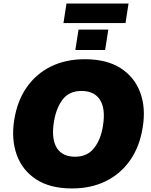

<svg xmlns="http://www.w3.org/2000/svg" viewBox="-20 -1051 854 1083"><path d="M43 0ZM386 12Q263 12 184.5 -39Q106 -90 74.5 -177.5Q43 -265 60 -373Q77 -482 131 -559Q185 -636 268.5 -676.5Q352 -717 458 -717Q582 -717 660.5 -666.5Q739 -616 771 -529Q803 -442 785 -333Q768 -224 714 -147Q660 -70 576.5 -29Q493 12 386 12ZM404 -167Q472 -167 510.5 -215.5Q549 -264 561 -343Q576 -438 544 -488Q512 -538 439 -538Q371 -538 334 -490.5Q297 -443 284 -363Q269 -268 300 -217.5Q331 -167 404 -167ZM338 -921 355 -1031H705L688 -921ZM405 -769 423 -884H591L573 -769Z"/></svg>

Font: Winston Black
Style: Italic
Weight: 900
Italic angle: -9°
Designer: Original fonts by Vernon Adams / Changes by Cristiano Sobral
Foundry: VOriginal fonts by Vernon Adams / Changes by Cristiano Sobral
Version: Version 2.503;July 17, 2020;FontCreator 13.0.0.2655 64-bit